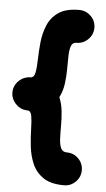

<svg xmlns="http://www.w3.org/2000/svg" viewBox="-76 -799 476 864"><g transform="rotate(5 161.5 -367.0)"><path d="M320.8 -45.4Q320.8 -15.1 299.1 6.8Q277.3 28.8 246.6 28.8Q186.5 28.8 152.6 5.6Q118.7 -17.6 103 -54.2Q87.4 -90.8 82.8 -131.8Q78.1 -172.9 77.4 -209.5Q76.7 -246.1 72.8 -269.3Q68.8 -292.5 53.7 -292.5Q52.2 -292.5 51.3 -292.5Q50.8 -292.5 50.3 -292.5Q49.3 -292.5 48.3 -292.5Q48.3 -292.5 48.3 -292.5Q19.5 -294.9 -0.7 -316.7Q-21 -338.4 -21 -367.2Q-21 -394.5 -3.2 -415Q14.6 -435.5 40 -440.4Q40 -440.4 40.5 -440.9Q41.5 -440.9 43 -440.9Q43.5 -440.9 43.5 -441.4Q44.4 -441.4 45.4 -441.4Q45.9 -441.4 46.4 -441.4Q47.4 -441.4 47.9 -441.9Q48.8 -441.9 49.3 -441.9Q49.8 -441.9 50.8 -441.9Q51.3 -441.9 51.8 -441.9Q52.7 -441.9 53.2 -441.9Q53.2 -441.9 53.7 -441.9Q70.3 -441.9 75 -465.1Q79.6 -488.3 80.3 -524.9Q81.1 -561.5 85.2 -602.5Q89.4 -643.6 104.5 -680.2Q119.6 -716.8 153.1 -740Q186.5 -763.2 246.6 -763.2Q277.3 -763.2 299.3 -741.5Q321.3 -719.7 321.3 -689Q321.3 -658.7 299.3 -636.7Q277.3 -614.7 246.6 -614.7Q229.5 -614.7 223.1 -598.1Q216.8 -581.5 216.1 -554Q215.3 -526.4 215.3 -493.2Q215.3 -460 210.7 -426.3Q206.1 -392.6 191.4 -364.3Q203.6 -335.4 207 -302.2Q210.4 -269 210.2 -236.8Q210 -204.6 211.2 -178Q212.4 -151.4 220 -135.5Q227.5 -119.6 246.6 -119.6Q277.3 -119.6 299.1 -97.9Q320.8 -76.2 320.8 -45.4Z"/></g></svg>

Font: Mikhak-FD ExtraBold
Style: Regular
Weight: 800
Designer: Amin Abedi
Version: Version 3.2